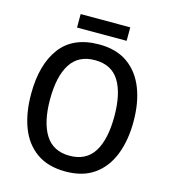

<svg xmlns="http://www.w3.org/2000/svg" viewBox="-125 -963 955 1073"><g transform="rotate(15 352.0 -426.0)"><path d="M649 -358Q649 -249 616.5 -166Q584 -83 518.5 -36.5Q453 10 353 10Q251 10 185 -37Q119 -84 87.5 -167Q56 -250 56 -359Q56 -530 129.5 -627.5Q203 -725 353 -725Q453 -725 518.5 -678.5Q584 -632 616.5 -549.5Q649 -467 649 -358ZM166 -358Q166 -226 211.5 -153.5Q257 -81 352 -81Q448 -81 493 -153Q538 -225 538 -358Q538 -490 493.5 -562Q449 -634 353 -634Q257 -634 211.5 -562Q166 -490 166 -358ZM495 -862V-784H208V-862Z"/></g></svg>

Font: Noto Sans Gurmukhi SemiCondensed Medium
Style: Regular
Weight: 500
Width: 4
Designer: Jelle Bosma - Monotype Design Team
Foundry: Monotype Imaging Inc.
Version: Version 2.004; ttfautohint (v1.8.4.7-5d5b)